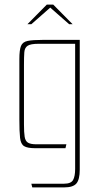

<svg xmlns="http://www.w3.org/2000/svg" viewBox="-20 -643 436 833"><path d="M120 170 116 154H258Q288 154 297 138Q306 122 306 90V-453H147Q113 -453 100 -444.5Q87 -436 85.5 -416.5Q84 -397 84 -362V-103Q84 -68 87 -49.5Q90 -31 101.5 -24Q113 -17 138 -17H268L264 0H133Q99 0 84.5 -9Q70 -18 67 -45Q64 -72 64 -125V-387Q64 -426 71 -443.5Q78 -461 100 -465.5Q122 -470 167 -470H326V93Q326 136 311.5 153Q297 170 259 170ZM99 -538 183 -623H211L295 -538H280L198 -610L116 -538Z"/></svg>

Font: Smooch Sans Thin
Style: Regular
Weight: 100
Designer: Robert E. Leuschke
Foundry: Robert E. Leuschke
Version: Version 1.010